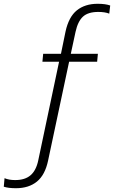

<svg xmlns="http://www.w3.org/2000/svg" viewBox="-100 -764 647 1014"><path d="M-80 222 -76 177Q-53 187 -20 187Q32 187 61.5 161.5Q91 136 102 83L212 -438H124L128 -480H222L246 -597Q263 -675 306 -709.5Q349 -744 416 -744Q457 -744 482 -735L477 -692Q454 -701 419 -701Q365 -701 338 -676Q311 -651 299 -596L274 -480H417L413 -438H265L154 84Q138 160 95 195Q52 230 -16 230Q-56 230 -80 222Z"/></svg>

Font: Prompt ExtraLight
Style: Regular
Weight: 275
Designer: Katatrad Team
Foundry: CadsonDemak
Version: Version 1.000